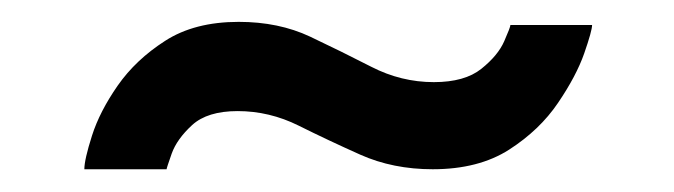

<svg xmlns="http://www.w3.org/2000/svg" viewBox="-20 -380 607 173"><path d="M56 -227.5Q56 -236.2 62.9 -257.8Q69.8 -279.5 86 -302.8Q102.3 -326.2 128.8 -343.2Q155.3 -360.3 195.1 -360.3Q231.1 -360.3 259.4 -347Q287.7 -333.6 314.6 -319.8Q341.5 -306 370.9 -306Q398.7 -306 413.7 -318Q428.7 -330 434.3 -342.8Q439.9 -355.5 439.9 -357.5L513.5 -357.5Q513.5 -352.3 506.4 -331.9Q499.3 -311.6 482.8 -287.3Q466.3 -262.9 438.8 -245.2Q411.2 -227.5 369.9 -227.5Q334.1 -227.5 304.7 -240.6Q275.4 -253.7 249.1 -266.8Q222.8 -279.9 194.1 -279.9Q166.9 -279.9 153.1 -267.3Q139.4 -254.7 134.7 -241.6Q130.1 -228.5 130.1 -227.5Z"/></svg>

Font: Raleway Thin
Style: Regular
Weight: 100
Designer: Matt McInerney, Pablo Impallari, Rodrigo Fuenzalida
Foundry: Matt McInerney, Pablo Impallari, Rodrigo Fuenzalida
Version: Version 4.026